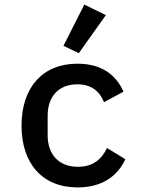

<svg xmlns="http://www.w3.org/2000/svg" viewBox="-20 -806 640 838"><path d="M442 -740 348 -786 257 -606 324 -574ZM319 12C427 12 494 -39 527 -111L447 -160C423 -109 384 -78 320 -78C235 -78 188 -134 188 -215V-301C188 -384 235 -438 318 -438C378 -438 415 -408 434 -360L519 -406C487 -478 425 -528 318 -528C165 -528 74 -423 74 -258C74 -93 164 12 319 12Z"/></svg>

Font: IBM Mono Medium
Style: Regular
Weight: 500
Monospace: yes
Designer: Mike Abbink, Paul van der Laan, Pieter van Rosmalen
Foundry: Bold Monday
Version: Version 2.3